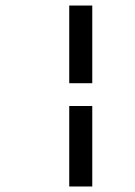

<svg xmlns="http://www.w3.org/2000/svg" viewBox="-20 -697 494 700"><path d="M232.4 -393.6V-676.8H316.4V-393.6ZM232.4 -17.1V-310.5H316.4V-17.1Z"/></svg>

Font: Elstob 14pt Medium
Style: Italic
Weight: 500
Italic angle: -20°
Designer: Peter S. Baker
Version: Version 1.015